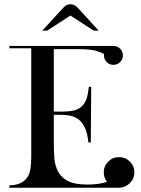

<svg xmlns="http://www.w3.org/2000/svg" viewBox="-20 -883 663 903"><path d="M469 -629Q453 -638 428 -645Q399 -652 345 -652H233V-358H262Q307 -358 330 -364Q352 -370 367 -385Q379 -397 387 -418Q394 -440 398 -475L409 -474L407 -213H396Q391 -252 383 -274Q374 -296 359 -313Q343 -329 321 -336Q299 -343 261 -343H233V-231Q233 -164 236 -134Q238 -118 241.5 -105.5Q245 -93 250 -83Q266 -48 301 -31Q333 -15 391 -15Q447 -15 483 -28Q468 -48 468 -72Q468 -102 489 -123Q510 -144 540 -144Q570 -144 591 -123Q612 -102 612 -72Q612 -43 591 -22Q570 -1 541 0H540H24V-11Q51 -12 69 -19Q85 -24 100 -39Q117 -56 121 -79Q127 -103 127 -153V-656H24V-667H513Q532 -667 545 -654Q558 -641 558 -622Q558 -604 545 -591Q532 -578 513 -578Q495 -578 482 -591Q469 -604 469 -622ZM277 -846Q292 -863 311 -863Q331 -863 346 -846L444 -739H421L311 -810L202 -739H179L277 -846Z"/></svg>

Font: Wachinanga
Style: Regular
Weight: 400
Designer: deFharo
Foundry: deFharo
Version: Wachinanga: Version 2.001 2013